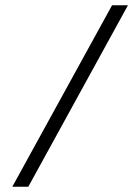

<svg xmlns="http://www.w3.org/2000/svg" viewBox="-20 -712 532 732"><path d="M407.2 -691.9 26.9 0H87.9L467.8 -691.9Z"/></svg>

Font: Comic Neue Angular
Style: Regular
Weight: 400
Designer: Craig Rozynski
Foundry: Craig Rozynski
Version: Version 2.003